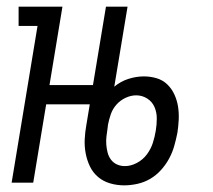

<svg xmlns="http://www.w3.org/2000/svg" viewBox="-20 -550 640 578"><path d="M15 0 93 -472H36V-530H168L129 -294H292L283 -236H119L80 0ZM354 8Q332 8 311.5 2Q291 -4 275.5 -17Q260 -30 251 -48.5Q242 -67 238 -88Q234 -109 235 -130.5Q236 -152 240 -174L299 -530H364L324 -289Q343 -305 366.5 -312.5Q390 -320 413 -320Q433 -320 451.5 -314.5Q470 -309 483.5 -296Q497 -283 505 -265.5Q513 -248 516 -229Q519 -210 518 -189.5Q517 -169 514 -150Q510 -130 504.5 -110.5Q499 -91 489 -72.5Q479 -54 464.5 -38Q450 -22 432 -11.5Q414 -1 393.5 3.5Q373 8 354 8ZM356 -50Q374 -50 392 -59.5Q410 -69 422 -85Q434 -101 440 -119.5Q446 -138 449 -157Q452 -175 452 -193.5Q452 -212 445 -228Q438 -244 423 -253.5Q408 -263 390 -263Q374 -263 358 -255.5Q342 -248 330.5 -235Q319 -222 313.5 -206Q308 -190 305 -174L304 -165Q302 -152 300.5 -139.5Q299 -127 300 -114.5Q301 -102 304 -90.5Q307 -79 314 -69.5Q321 -60 332 -55Q343 -50 356 -50Z"/></svg>

Font: Iosevka Slab Light Extended
Style: Italic
Weight: 300
Width: 7
Italic angle: -9°
Monospace: yes
Designer: Belleve Invis
Foundry: Belleve Invis
Version: Version 11.1.0; ttfautohint (v1.8.3)